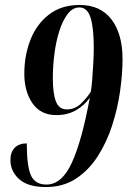

<svg xmlns="http://www.w3.org/2000/svg" viewBox="-20 -744 525 774"><path d="M165 10Q92 10 57 -22Q22 -54 22 -99Q22 -131 39.5 -148.5Q57 -166 88 -166Q88 -75 104.5 -37.5Q121 0 167 0Q230 0 270.5 -90Q311 -180 342 -350Q321 -320 287 -300Q253 -280 207 -280Q144 -280 111 -327.5Q78 -375 78 -447Q78 -520 102.5 -583Q127 -646 177 -685Q227 -724 301 -724Q385 -724 429.5 -665.5Q474 -607 474 -506Q474 -446 464 -376Q454 -306 432 -238Q410 -170 374 -114Q338 -58 286.5 -24Q235 10 165 10ZM249 -303Q282 -303 306 -326Q330 -349 346 -374Q349 -389 351.5 -420Q354 -451 356 -487Q358 -523 358 -551Q358 -632 345 -673Q332 -714 300 -714Q273 -714 253 -688Q233 -662 219.5 -620Q206 -578 199.5 -528Q193 -478 193 -429Q193 -367 205.5 -335Q218 -303 249 -303Z"/></svg>

Font: Noto Serif Display ExtraCondensed
Style: Bold Italic
Weight: 700
Width: 2
Italic angle: -12°
Designer: Monotype Design Team
Foundry: Monotype Imaging Inc.
Version: Version 2.009